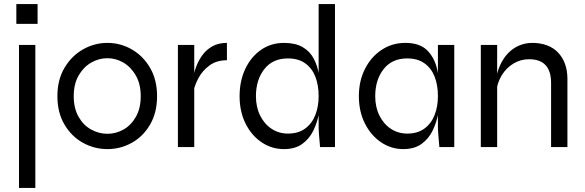

<svg xmlns="http://www.w3.org/2000/svg" viewBox="-20 -720 2863 940"><path d="M73 -500H153V200H73ZM164 -700V-603H60V-700Z M506 10Q442 10 386 -21Q330 -52 295.5 -110.5Q261 -169 261 -249Q261 -329 295.5 -387.5Q330 -446 386 -478Q442 -510 506 -510Q570 -510 625.5 -478Q681 -446 715 -387.5Q749 -329 749 -249Q749 -169 715 -110.5Q681 -52 625.5 -21Q570 10 506 10ZM506 -65Q548 -65 585 -86Q622 -107 645.5 -148.5Q669 -190 669 -249Q669 -308 645.5 -349.5Q622 -391 585 -413Q548 -435 506 -435Q464 -435 426.5 -413.5Q389 -392 365 -350.5Q341 -309 341 -249Q341 -190 364.5 -148.5Q388 -107 426 -86Q464 -65 506 -65Z M851 -500H931V0H851ZM1091 -425Q1040 -425 1005.5 -399.5Q971 -374 951.5 -337.5Q932 -301 926 -267L925 -325Q925 -334 929 -355Q933 -376 944 -402.5Q955 -429 973.5 -453.5Q992 -478 1021 -494Q1050 -510 1091 -510Z M1370 10Q1310 10 1260.5 -23.5Q1211 -57 1182 -115.5Q1153 -174 1153 -249Q1153 -324 1181 -383Q1209 -442 1258 -476Q1307 -510 1370 -510Q1426 -510 1461.5 -489.5Q1497 -469 1516 -433Q1535 -397 1542.5 -350Q1550 -303 1550 -249Q1550 -211 1542 -166.5Q1534 -122 1514.5 -81.5Q1495 -41 1460 -15.5Q1425 10 1370 10ZM1390 -66Q1441 -66 1474.5 -91Q1508 -116 1524 -157.5Q1540 -199 1540 -249Q1540 -304 1523.5 -345.5Q1507 -387 1473.5 -410.5Q1440 -434 1390 -434Q1315 -434 1274 -381.5Q1233 -329 1233 -249Q1233 -196 1253.5 -154.5Q1274 -113 1309.5 -89.5Q1345 -66 1390 -66ZM1540 -700H1620V0H1547Q1545 -22 1542.5 -52Q1540 -82 1540 -100Z M1954 10Q1895 10 1845.5 -23.5Q1796 -57 1766.5 -115.5Q1737 -174 1737 -249Q1737 -324 1767 -383Q1797 -442 1848.5 -476Q1900 -510 1964 -510Q2034 -510 2070.5 -474.5Q2107 -439 2120.5 -380Q2134 -321 2134 -249Q2134 -211 2126 -166.5Q2118 -122 2098.5 -81.5Q2079 -41 2044 -15.5Q2009 10 1954 10ZM1974 -66Q2025 -66 2058.5 -91Q2092 -116 2108 -157.5Q2124 -199 2124 -249Q2124 -304 2107.5 -345.5Q2091 -387 2057.5 -410.5Q2024 -434 1974 -434Q1899 -434 1858 -381.5Q1817 -329 1817 -249Q1817 -196 1837.5 -154.5Q1858 -113 1893.5 -89.5Q1929 -66 1974 -66ZM2124 -500H2204V0H2131Q2131 0 2129.5 -18Q2128 -36 2126 -60Q2124 -84 2124 -100Z M2334 -500H2414V0H2334ZM2586 -510Q2626 -510 2658 -498Q2690 -486 2712 -463Q2734 -440 2746 -407.5Q2758 -375 2758 -334V0H2678V-314Q2678 -372 2651 -401Q2624 -430 2570 -430Q2529 -430 2494 -409Q2459 -388 2436.5 -351.5Q2414 -315 2409 -267L2408 -325Q2413 -367 2428.5 -401Q2444 -435 2467.5 -459.5Q2491 -484 2521.5 -497Q2552 -510 2586 -510Z"/></svg>

Font: Syne
Style: Regular
Weight: 400
Designer: Lucas Descroix
Foundry: Bonjour Monde
Version: Version 2.200